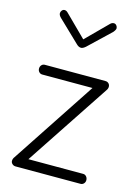

<svg xmlns="http://www.w3.org/2000/svg" viewBox="-112 -794 618 857"><g transform="rotate(15 196.5 -365.5)"><path d="M93 -724 192 -626 290 -724Q297 -731 306 -731Q313 -731 318 -725Q323 -719 323 -712Q323 -705 313 -693L212 -597Q200 -587 192 -587Q181 -587 171 -597L71 -693Q61 -703 61 -712Q61 -719 66 -725Q71 -731 78 -731Q86 -731 93 -724ZM94 -46H347Q356 -46 362 -39Q368 -32 368 -22Q368 -13 362 -6.5Q356 0 347 0H47Q38 0 31.5 -6Q25 -12 25 -20Q25 -30 32 -39L288 -427H56Q47 -427 41 -433.5Q35 -440 35 -449Q35 -459 41 -465.5Q47 -472 56 -472H336Q345 -472 351 -466Q357 -460 357 -451Q357 -442 351 -434Z"/></g></svg>

Font: Dosis
Style: Light
Weight: 300
Designer: Edgar Tolentino, Pablo Impallari, Igino Marini
Foundry: Edgar Tolentino, Pablo Impallari, Igino Marini
Version: Version 1.007